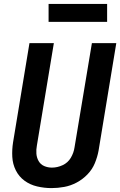

<svg xmlns="http://www.w3.org/2000/svg" viewBox="-20 -956 616 984"><path d="M244 8Q276 8 309 2Q342 -4 373 -20.5Q404 -37 428.5 -62.5Q453 -88 466 -119.5Q479 -151 485 -183L576 -735H451L362 -201Q358 -173 343 -147.5Q328 -122 301 -109.5Q274 -97 246 -97Q225 -97 206.5 -105Q188 -113 178 -130.5Q168 -148 166.5 -168.5Q165 -189 169 -210L256 -735H131L47 -227Q41 -189 43 -152Q45 -115 61 -83Q77 -51 105.5 -30Q134 -9 170.5 -0.5Q207 8 244 8ZM229 -844H529V-936H229Z"/></svg>

Font: Iosevka Sparkle
Style: Bold Italic
Weight: 700
Italic angle: -9°
Designer: Belleve Invis
Foundry: Belleve Invis
Version: Version 4.5.0; ttfautohint (v1.8.3)